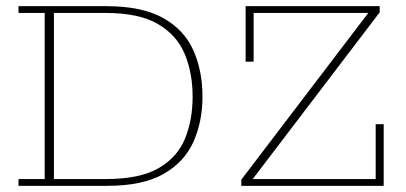

<svg xmlns="http://www.w3.org/2000/svg" viewBox="-20 -603 1318 623"><path d="M40 0V-22H125V-561H40V-583H325Q441 -583 509.5 -544.5Q578 -506 607.5 -439.5Q637 -373 637 -290Q637 -208 607.5 -142.5Q578 -77 510.5 -38.5Q443 0 328 0ZM155 -22H323Q433 -22 494 -57Q555 -92 580 -152.5Q605 -213 605 -289Q605 -366 579.5 -427.5Q554 -489 492.5 -525Q431 -561 323 -561H155ZM763 0V-20L1175 -561H803V-403H777V-583H1212V-563L800 -22H1199V-200H1225V0Z"/></svg>

Font: Rokkitt SemiBold Thin
Style: Regular
Weight: 250
Version: Version 3.103